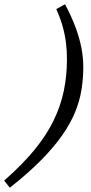

<svg xmlns="http://www.w3.org/2000/svg" viewBox="-90 -752 426 899"><path d="M-70.5 93.5Q14.5 19 71.2 -50.2Q128 -119.5 161.2 -188.2Q194.5 -257 209 -327.8Q223.5 -398.5 223.5 -474.5Q223.5 -514.5 218.8 -552.5Q214 -590.5 203 -629.5Q192 -668.5 173.5 -709.5L214.5 -732Q245 -674.5 263.8 -624Q282.5 -573.5 291.2 -527.8Q300 -482 300 -438Q300 -384 291.5 -331.5Q283 -279 261.5 -226.5Q240 -174 201.2 -118.5Q162.5 -63 102.5 -2.2Q42.5 58.5 -44 127Z"/></svg>

Font: Newsreader 10pt
Style: Italic
Weight: 400
Italic angle: -17°
Version: Version 1.003